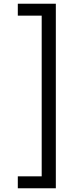

<svg xmlns="http://www.w3.org/2000/svg" viewBox="-20 -801 416 1021"><path d="M74.7 200.2V136.7H201.7V-717.8H74.7V-781.2H276.9V200.2Z"/></svg>

Font: Lesson One Light
Style: Regular
Weight: 300
Designer: But Ko, Victor Gaultney, Annie Olsen, Julie Remington, Don Collingsworth, Eric Hays, Becca Hirsbrunner
Version: Version 1.100